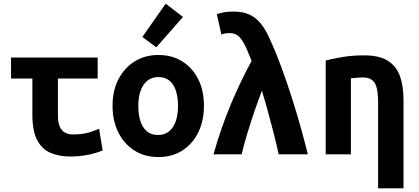

<svg xmlns="http://www.w3.org/2000/svg" viewBox="-20 -839 2280 1044"><path d="M361 12Q301 12 254.5 -8Q208 -28 182 -77.5Q156 -127 156 -215V-412H40V-526H511V-412H295V-211Q295 -172 305.5 -149.5Q316 -127 334.5 -117.5Q353 -108 376 -108Q419 -108 449.5 -115Q480 -122 519 -139L538 -21Q500 -5 455 3.5Q410 12 361 12Z M841 15Q767 15 711 -20.5Q655 -56 623.5 -119Q592 -182 592 -264Q592 -347 624.5 -409Q657 -471 713 -505.5Q769 -540 841 -540Q915 -540 970.5 -505.5Q1026 -471 1057.5 -409Q1089 -347 1089 -264Q1089 -182 1058 -119Q1027 -56 971.5 -20.5Q916 15 841 15ZM839 -105Q875 -105 899.5 -125Q924 -145 936 -180.5Q948 -216 948 -263Q948 -310 936.5 -345.5Q925 -381 901.5 -400.5Q878 -420 841 -420Q806 -420 781.5 -400.5Q757 -381 744.5 -345.5Q732 -310 732 -263Q732 -216 743.5 -180.5Q755 -145 778.5 -125Q802 -105 839 -105ZM830 -582 754 -638 881 -819 975 -747Z M1141 0Q1161 -72 1185.5 -142Q1210 -212 1237.5 -277.5Q1265 -343 1293.5 -401.5Q1322 -460 1348 -508Q1324 -571 1306 -603.5Q1288 -636 1270.5 -647.5Q1253 -659 1230 -659Q1216 -659 1206 -657.5Q1196 -656 1184 -651L1159 -762Q1182 -770 1203 -773Q1224 -776 1251 -776Q1299 -776 1333.5 -761Q1368 -746 1394 -715.5Q1420 -685 1441 -640Q1476 -565 1507.5 -480Q1539 -395 1566.5 -309Q1594 -223 1616 -143.5Q1638 -64 1654 0H1495Q1484 -53 1468 -115Q1452 -177 1435.5 -237.5Q1419 -298 1404 -346Q1384 -293 1362.5 -230.5Q1341 -168 1323 -107.5Q1305 -47 1294 0Z M2036 185V-279Q2036 -328 2029 -358.5Q2022 -389 2003.5 -403.5Q1985 -418 1951 -418Q1936 -418 1920.5 -416.5Q1905 -415 1888 -413V0H1751V-510Q1788 -520 1842.5 -529Q1897 -538 1960 -538Q2044 -538 2090.5 -507.5Q2137 -477 2155.5 -423Q2174 -369 2174 -297V185Z"/></svg>

Font: Ubuntu Sans Mono
Style: Regular
Weight: 400
Monospace: yes
Designer: Dalton Maag Ltd
Foundry: Dalton Maag Ltd
Version: Version 1.006